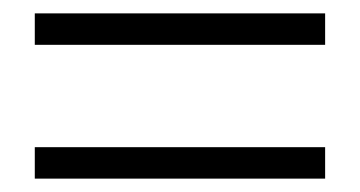

<svg xmlns="http://www.w3.org/2000/svg" viewBox="-20 -430 538 287"><path d="M32 -363V-410H466V-363ZM32 -163V-210H466V-163Z"/></svg>

Font: Nunito Sans 10pt Condensed Light
Style: Regular
Weight: 300
Width: 3
Designer: Vernon Adams
Foundry: Vernon Adams
Version: Version 3.101;gftools[0.9.27]